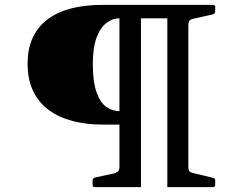

<svg xmlns="http://www.w3.org/2000/svg" viewBox="-20 -766 961 786"><path d="M398 -256Q333 -256 277.5 -270.5Q222 -285 180.5 -315Q139 -345 116 -392.5Q93 -440 93 -505Q93 -570 116 -616Q139 -662 180.5 -691Q222 -720 277.5 -733Q333 -746 398 -746H469H704V-691H469Q440 -691 415 -671.5Q390 -652 375 -611Q360 -570 360 -505Q360 -432 375 -389Q390 -346 415 -328.5Q440 -311 469 -311V-256ZM369 0Q359 0 359 -9V-27Q359 -36 368 -39L446 -56Q460 -60 464.5 -66Q469 -72 469 -85V-746H557V0ZM665 0V-746H851Q861 -746 861 -737V-719Q861 -710 851 -707L774 -690Q759 -687 755 -680.5Q751 -674 751 -661V-86Q751 -70 755.5 -65Q760 -60 773 -57L852 -38Q861 -36 861 -27V-10Q861 0 851 0Z"/></svg>

Font: Hahmlet SemiBold
Style: Regular
Weight: 600
Version: Version 1.002